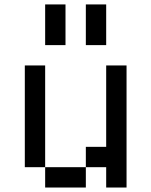

<svg xmlns="http://www.w3.org/2000/svg" viewBox="-20 -838 676 858"><path d="M90.9 -545.5V-90.9H181.8V-545.5ZM181.8 -90.9V0H363.6V-90.9ZM454.5 -545.5V-181.8H363.6V-90.9H454.5V0H545.5V-545.5ZM181.8 -818.2V-636.4H272.7V-818.2ZM363.6 -818.2V-636.4H454.5V-818.2Z"/></svg>

Font: Departure Mono
Style: Regular
Weight: 400
Monospace: yes
Designer: Helena Zhang
Version: Version 1.500;Glyphs 3.3.1 (3343)